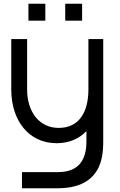

<svg xmlns="http://www.w3.org/2000/svg" viewBox="-20 -748 640 1023"><path d="M40 -270.5C40 -108.5 131 15 282 15C348.5 15 402 -9 440.5 -49.5V2.5C441.5 112.5 392 169 289 169H97V255H288.5C417.5 255 502.5 201.5 523.5 86.5C528.5 60 530 33.5 530 3.5V-540H451V-270.5C451 -152 402 -66.5 293 -66.5C186.5 -66.5 124.5 -155.5 124.5 -270.5V-540H40ZM131.5 -638H221.5V-728H131.5ZM327.5 -638H417.5V-728H327.5Z"/></svg>

Font: Eudonet Medium
Style: Regular
Weight: 500
Designer: Mikhail Sharanda
Foundry: Mikhail Sharanda
Version: Version 4.503;Glyphs 3.1.2 (3151)